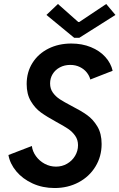

<svg xmlns="http://www.w3.org/2000/svg" viewBox="-20 -949 607 977"><path d="M22.9 -160.2 142.1 -206.1Q145.5 -178.2 163.1 -154.1Q180.7 -129.9 207.5 -115.5Q234.4 -101.1 265.1 -101.1Q295.9 -101.1 321.5 -116Q347.2 -130.9 362.1 -156Q377 -181.2 377 -210Q377 -237.8 362.5 -258.3Q348.1 -278.8 326.4 -293.5Q304.7 -308.1 266.6 -328.6Q218.3 -355 188.2 -376.7Q158.2 -398.4 137 -434.1Q115.7 -469.7 115.7 -521.5Q115.7 -582 145.3 -628.9Q174.8 -675.8 226.6 -701.7Q278.3 -727.5 342.8 -727.5Q397.5 -727.5 442.4 -709.2Q487.3 -690.9 515.9 -659.2Q544.4 -627.4 553.2 -588.9L439.5 -544.4Q435.1 -563 421.6 -580.1Q408.2 -597.2 386.5 -607.9Q364.7 -618.7 337.4 -618.7Q308.1 -618.7 284.7 -606.2Q261.2 -593.8 248 -572.3Q234.9 -550.8 234.9 -524.4Q234.9 -497.1 249.3 -477.3Q263.7 -457.5 284.7 -443.8Q305.7 -430.2 343.8 -410.2Q392.6 -385.3 423.1 -363.5Q453.6 -341.8 475.3 -305.7Q497.1 -269.5 497.1 -216.3Q497.1 -152.8 465.8 -101.6Q434.6 -50.3 379.9 -21.2Q325.2 7.8 257.8 7.8Q196.8 7.8 146 -15.4Q95.2 -38.6 63 -77.1Q30.8 -115.7 22.9 -160.2ZM216.3 -873 274.9 -928.7 378.4 -836.9H383.3L520.5 -928.7L567.4 -873L383.8 -756.8H357.4Z"/></svg>

Font: Reddit Sans Vanilla SemiBold
Style: Italic
Weight: 600
Italic angle: -11.25°
Designer: Stephen Hutchings
Version: Version 1.013